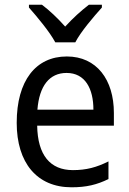

<svg xmlns="http://www.w3.org/2000/svg" viewBox="-20 -786 550 816"><path d="M215 -606H300C323 -651 378 -715 413 -754V-766H358C323 -739 292 -711 257 -673C225 -709 189 -743 158 -766H103V-754C139 -713 191 -651 215 -606ZM264 -546C132 -546 51 -443 51 -264C51 -94 137 10 284 10C347 10 392 -1 441 -25V-100C391 -75 347 -63 290 -63C193 -63 140 -127 138 -252H464V-306C464 -447 391 -546 264 -546ZM263 -476C342 -476 377 -409 377 -320H139C147 -421 190 -476 263 -476Z"/></svg>

Font: Noto Sans Armenian SemiCondensed
Style: Regular
Weight: 400
Width: 4
Designer: Monotype Design Team
Foundry: Monotype Imaging Inc.
Version: Version 2.008